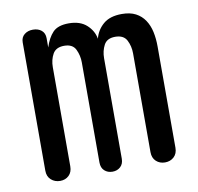

<svg xmlns="http://www.w3.org/2000/svg" viewBox="-68 -631 736 712"><g transform="rotate(-10 300.0 -275.0)"><path d="M103 10Q83 10 69 -2.5Q55 -15 55 -37V-520Q55 -539 68 -549.5Q81 -560 100 -560Q120 -560 132.5 -549.5Q145 -539 145 -520V-485Q156 -520 175 -540Q194 -560 235 -560Q278 -560 302.5 -537.5Q327 -515 332 -485Q340 -517 365 -538.5Q390 -560 435 -560Q466 -560 487 -549Q508 -538 521 -518.5Q534 -499 539.5 -473.5Q545 -448 545 -418V-37Q545 -15 531.5 -2.5Q518 10 498 10Q478 10 464.5 -2.5Q451 -15 451 -37V-409Q451 -436 439.5 -458.5Q428 -481 396 -481Q365 -481 353.5 -459Q342 -437 342 -410V-32Q342 -12 330 -1Q318 10 300 10Q282 10 270 -1Q258 -12 258 -32V-409Q258 -435 247 -458Q236 -481 204 -481Q173 -481 161 -459.5Q149 -438 149 -410V-37Q149 -15 136 -2.5Q123 10 103 10Z"/></g></svg>

Font: Maple Mono
Style: Regular
Weight: 400
Monospace: yes
Designer: subframe7536
Version: Version 7.300